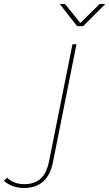

<svg xmlns="http://www.w3.org/2000/svg" viewBox="-189 -737 543 954"><path d="M-70 197Q-100 197 -126 187.5Q-152 178 -169 161L-154 146Q-120 178 -68 178Q-18 178 12.5 151Q43 124 55 63L171 -517H191L74 69Q49 197 -70 197ZM194 -607 108 -717H134L212 -621H208L306 -717H334L224 -607Z"/></svg>

Font: Montserrat Thin Thin
Style: Italic
Weight: 250
Italic angle: -11.3°
Version: Version 9.000